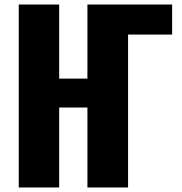

<svg xmlns="http://www.w3.org/2000/svg" viewBox="-20 -830 807 850"><path d="M63 0V-810H242V-482H367V-810H547V0H367V-354H242V0ZM368 0V-810H742V-677H546V0Z"/></svg>

Font: Oswald
Style: Bold
Weight: 700
Designer: Vernon Adams
Foundry: Vernon Adams
Version: Version 4.103;gftools[0.9.33.dev8+g029e19f]